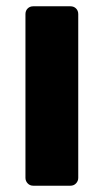

<svg xmlns="http://www.w3.org/2000/svg" viewBox="-20 -591 330 611"><path d="M86 0Q75 0 68 -7.5Q61 -15 61 -25V-546Q61 -557 68 -564Q75 -571 86 -571H204Q215 -571 222 -564Q229 -557 229 -546V-25Q229 -15 222 -7.5Q215 0 204 0Z"/></svg>

Font: Rubik
Style: Bold
Weight: 700
Designer: Hubert and Fischer
Foundry: Hubert and Fischer
Version: Version 2.300;gftools[0.9.30]